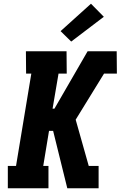

<svg xmlns="http://www.w3.org/2000/svg" viewBox="-20 -1010 647 1030"><path d="M22 0V-120H66L148 -615H120L119 -735H337L338 -615H294L262 -427H272L450 -735H606L607 -615H538L386 -368L456 -120H509V0H341L265 -308H243L212 -120H240V0ZM362 -787 305 -843 468 -990 537 -920Z"/></svg>

Font: Iosevka Etoile Heavy
Style: Italic
Weight: 900
Italic angle: -9°
Designer: Belleve Invis
Foundry: Belleve Invis
Version: Version 22.1.2; ttfautohint (v1.8.4)